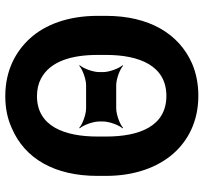

<svg xmlns="http://www.w3.org/2000/svg" viewBox="-42 -719 771 727"><g transform="rotate(90 343.5 -355.5)"><path d="M440 -346V-360C440 -384 454 -421 466 -434L464 -436C451 -424 414 -410 390 -410H303C279 -410 242 -424 229 -436L227 -434C239 -421 253 -384 253 -360V-346C253 -322 239 -285 227 -272L229 -270C242 -282 279 -296 303 -296H390C414 -296 451 -282 464 -270L466 -272C454 -285 440 -322 440 -346ZM646 -339V-371C646 -481 613 -568 561 -627C513 -681 441 -721 343 -721C298 -721 257 -713 220 -697C107 -647 40 -534 40 -371V-339C40 -229 73 -141 125 -84C174 -30 246 10 344 10C389 10 429 2 466 -15C580 -64 646 -176 646 -339ZM344 -110C319 -110 297 -115 278 -125C213 -159 188 -239 188 -339V-372C188 -498 229 -600 343 -600C458 -600 497 -498 497 -372V-339C497 -214 458 -110 344 -110Z"/></g></svg>

Font: Asimov
Style: Edge
Weight: 500
Designer: Google
Version: Version 2.000980: 2014